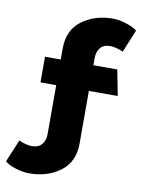

<svg xmlns="http://www.w3.org/2000/svg" viewBox="-176 -765 704 950"><g transform="rotate(10 176.0 -290.0)"><path d="M37 123Q6 123 -31 111.5Q-68 100 -85 84L-38 -29Q-22 -21 -4 -16.5Q14 -12 27 -12Q60 -12 77 -32Q94 -52 94 -84V-330H15V-459H94V-514Q94 -607 158.5 -655Q223 -703 314 -703Q345 -703 382 -691Q419 -679 436 -664L389 -550Q373 -558 355 -562.5Q337 -567 324 -567Q291 -567 274.5 -547Q258 -527 258 -494V-459H378L403 -330H258V-65Q258 27 193.5 75Q129 123 37 123Z"/></g></svg>

Font: Palanquin Dark SemiBold
Style: Regular
Weight: 600
Designer: Pria Ravichandran
Version: Version 1.001